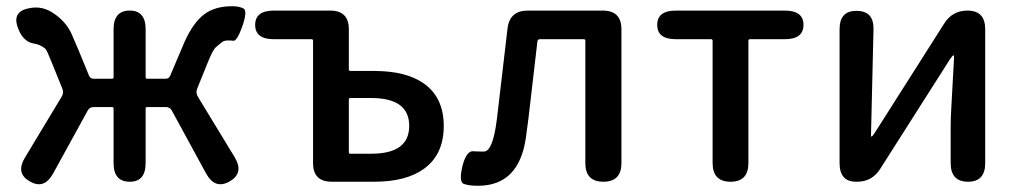

<svg xmlns="http://www.w3.org/2000/svg" viewBox="-20 -584 3273 617"><path d="M76 -1Q29 -27 61 -79L178 -273Q186 -286 180 -300L146 -384Q130 -424 126 -427Q110 -441 89 -444Q52 -450 36 -499Q19 -551 82 -559Q120 -564 154 -540Q193 -513 210 -475Q222 -447 234 -419L266 -341Q270 -331 281 -331H340Q345 -331 345 -336V-490Q345 -550 397 -550Q448 -550 448 -490V-336Q448 -331 453 -331H512Q523 -331 527 -341L572 -447Q601 -513 639 -540Q673 -564 726 -564Q748 -564 762 -557Q776 -550 759 -500Q741 -450 729 -453Q724 -454 712 -454Q700 -454 692 -447.5Q684 -441 674 -432.5Q664 -424 648 -384L614 -300Q608 -286 616 -273L734 -79Q765 -28 718 -1Q671 26 642 -27L532 -229Q526 -240 513 -240H453Q448 -240 448 -235V-60Q448 0 397 0Q345 0 345 -60V-235Q345 -240 340 -240H281Q268 -240 262 -229L151 -27Q122 26 76 -1Z M1046 0Q986 0 986 -60V-453Q986 -458 981 -458H860Q800 -458 800 -504Q800 -550 860 -550H1041Q1101 -550 1101 -490V-361Q1101 -356 1106 -356H1182Q1286 -356 1343 -315Q1406 -270 1406 -179Q1406 -88 1343 -42Q1286 0 1182 0ZM1101 -95Q1101 -90 1106 -90H1173Q1295 -90 1295 -179.5Q1295 -269 1173 -269H1106Q1101 -269 1101 -264Z M1516 13Q1487 13 1470.5 7Q1454 1 1466 -50Q1479 -101 1502 -98Q1507 -97 1535 -97Q1564 -97 1577 -203L1611 -493Q1618 -550 1676 -550H1917Q1977 -550 1977 -490V-60Q1977 0 1919 0Q1861 0 1861 -60V-453Q1861 -458 1856 -458H1715Q1708 -458 1707 -451L1678 -202Q1674 -172 1670 -142Q1648 13 1516 13Z M2328 0Q2270 0 2270 -60V-453Q2270 -458 2265 -458H2152Q2092 -458 2092 -504Q2092 -550 2152 -550H2502Q2562 -550 2562 -504Q2562 -458 2502 -458H2390Q2385 -458 2385 -453V-60Q2385 0 2328 0Z M2731 0Q2678 0 2678 -60V-490Q2678 -550 2733 -549Q2789 -549 2787 -488L2779 -150Q2779 -145 2781 -145Q2783 -145 2791 -157L3014 -508Q3040 -550 3089 -550Q3146 -550 3146 -490V-60Q3146 0 3091 0Q3035 0 3035 -60V-174Q3035 -205 3037 -236L3046 -401Q3046 -406 3043.5 -406Q3041 -406 3033 -394L2809 -42Q2783 0 2734 0Z"/></svg>

Font: Resource Han Rounded KR Medium
Style: Regular
Weight: 500
Designer: Cyano Hao (round all glyphs); Ryoko NISHIZUKA 西塚涼子 (kana, bopomofo & ideographs); Paul D. Hunt (Latin, Greek & Cyrillic)
Foundry: Cyano Hao
Version: 0.990